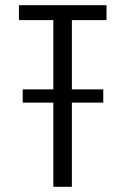

<svg xmlns="http://www.w3.org/2000/svg" viewBox="-20 -720 490 740"><path d="M67.5 -375.5H185.5V-642.5H53V-700H390.5V-642.5H257V-375.5H378V-324.5H257V0H185.5V-324.5H67.5Z"/></svg>

Font: League Mono Condensed Light
Style: Regular
Weight: 300
Width: 1
Designer: Tyler Finck
Foundry: The League of Moveable Type / Tyler Finck
Version: Version 2.210